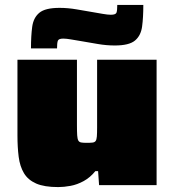

<svg xmlns="http://www.w3.org/2000/svg" viewBox="-20 -753 707 781"><path d="M217 8Q160 8 127 -6.5Q94 -21 77.5 -48.5Q61 -76 56 -115Q51 -154 51 -202V-510H293V-243Q293 -217 294 -202.5Q295 -188 298.5 -181.5Q302 -175 310 -173.5Q318 -172 332 -172Q347 -172 356 -173Q365 -174 369 -179.5Q373 -185 374 -198Q375 -211 375 -234V-510H617V0H383L379 -57H368Q347 -31 320.5 -16.5Q294 -2 267 3Q240 8 217 8ZM106 -556Q106 -607 111 -644Q116 -681 140 -701Q164 -721 222 -721Q256 -721 291 -715Q326 -709 355 -704Q379 -700 398.5 -696.5Q418 -693 431 -693Q451 -693 454 -702Q457 -711 457 -733H563Q563 -682 558 -645Q553 -608 529 -588Q505 -568 447 -568Q413 -568 378 -574Q343 -580 314 -585Q289 -589 269.5 -592.5Q250 -596 237 -596Q218 -596 215 -586.5Q212 -577 212 -556Z"/></svg>

Font: Saira Expanded Black
Style: Regular
Weight: 900
Width: 7
Designer: Hector Gatti with collaboration of the Omnibus-Type team
Foundry: Omnibus-Type
Version: Version 1.101